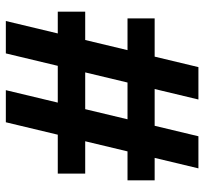

<svg xmlns="http://www.w3.org/2000/svg" viewBox="-41 -659 700 658"><g transform="rotate(90 309.0 -330.0)"><path d="M289 0 447 -660H557L399 0ZM20 -178V-272H575V-178ZM52 0 210 -660H321L163 0ZM43 -417V-510H598V-417Z"/></g></svg>

Font: Bricolage Grotesque 17pt SemiBold
Style: Regular
Weight: 600
Version: Version 1.001;gftools[0.9.33.dev8+g029e19f]